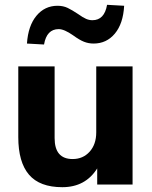

<svg xmlns="http://www.w3.org/2000/svg" viewBox="-20 -767 630 798"><path d="M239 11Q145 11 100.5 -41Q56 -93 56 -197V-491H207V-193Q207 -106 282 -106Q325 -106 352.5 -136.5Q380 -167 380 -217V-491H531V0H384V-67Q335 11 239 11ZM163 -582 92 -586Q97 -660 131.5 -701.5Q166 -743 219 -743Q243 -743 261.5 -734Q280 -725 304 -709Q325 -694 338 -688.5Q351 -683 364 -683Q414 -683 425 -747L496 -743Q492 -669 457.5 -627.5Q423 -586 369 -586Q348 -586 329 -593.5Q310 -601 284 -620Q247 -646 224 -646Q174 -646 163 -582Z"/></svg>

Font: Nunito Sans ExtraBold
Style: Regular
Weight: 800
Designer: Vernon Adams
Foundry: Vernon Adams
Version: Version 3.101; ttfautohint (v1.8.4.7-5d5b);gftools[0.9.27]